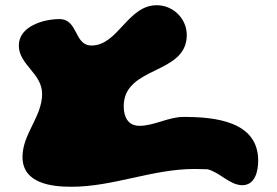

<svg xmlns="http://www.w3.org/2000/svg" viewBox="-20 -767 1059 734"><path d="M66 -167C66 -66 176 -53 253 -53C413 -53 563 -121 723 -121C731 -121 766 -120 773 -120C819 -109 859 -59 906 -59C956 -59 967 -114 967 -153C967 -304 801 -320 682 -320C623 -320 570 -286 513 -286C468 -286 453 -322 453 -361C453 -516 694 -480 694 -633C694 -696 642 -747 579 -747C468 -747 431 -593 330 -593C262 -593 280 -694 207 -694C147 -694 52 -667 52 -593C52 -519 141 -487 141 -408C141 -321 66 -255 66 -167Z"/></svg>

Font: CISF Camouflage Kit
Style: Ste
Weight: 400
Designer: Robert Jablonski, Jasper
Foundry: Cannot Into Space Fonts
Version: Version 1.27